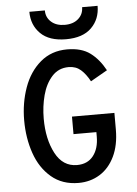

<svg xmlns="http://www.w3.org/2000/svg" viewBox="-62 -979 739 1037"><g transform="rotate(-5 308.0 -460.0)"><path d="M58 -350Q58 -444 87.5 -527Q117 -610 177 -661Q237 -712 322 -712Q400 -712 447 -677Q494 -642 527 -581L436 -529Q414 -570 387.5 -593Q361 -616 322 -616Q267 -616 231.5 -576.5Q196 -537 180 -476.5Q164 -416 164 -350Q164 -239 204.5 -162Q245 -85 322 -85Q379 -85 410 -124.5Q441 -164 441 -229V-253H317V-348H547V-258Q547 -173 517.5 -112Q488 -51 437 -19.5Q386 12 322 12Q234 12 174.5 -38.5Q115 -89 86.5 -171.5Q58 -254 58 -350ZM137 -932H221Q221 -894 248.5 -869.5Q276 -845 322 -845Q368 -845 395.5 -869.5Q423 -894 423 -932H507Q507 -860 460 -813.5Q413 -767 322 -767Q231 -767 184 -813.5Q137 -860 137 -932Z"/></g></svg>

Font: Overpass Mono Light
Style: Bold
Weight: 600
Monospace: yes
Designer: Delve Withrington, Dave Bailey
Foundry: Delve Fonts
Version: Version 1.000;DELV;Overpass